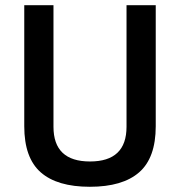

<svg xmlns="http://www.w3.org/2000/svg" viewBox="-20 -705 690 736"><path d="M185 -219Q185 -86 325 -86Q465 -86 465 -219V-685H577V-221Q577 -100 513.5 -44.5Q450 11 324.5 11Q199 11 136 -44.5Q73 -100 73 -221V-685H185Z"/></svg>

Font: TitilliumWebSemiBold
Style: Bold
Weight: 600
Version: Version 1.001;PS 57.000;hotconv 1.0.70;makeotf.lib2.5.55311